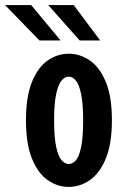

<svg xmlns="http://www.w3.org/2000/svg" viewBox="-46 -723 516 754"><path d="M224 11Q179.5 11 141.2 -15.8Q103 -42.5 79.5 -100.2Q56 -158 56 -251Q56 -343.5 79.5 -401.2Q103 -459 141.2 -485.5Q179.5 -512 224 -512Q268.5 -512 307 -485.5Q345.5 -459 369.5 -401.2Q393.5 -343.5 393.5 -251Q393.5 -158 369.5 -100.2Q345.5 -42.5 307 -15.8Q268.5 11 224 11ZM224 -79Q239 -79 251.8 -93.2Q264.5 -107.5 272.5 -144.8Q280.5 -182 280.5 -251Q280.5 -316.5 272.5 -354Q264.5 -391.5 251.8 -406.8Q239 -422 224 -422Q209 -422 196 -407Q183 -392 174.8 -354.8Q166.5 -317.5 166.5 -251Q166.5 -182.5 174.8 -145.2Q183 -108 196.2 -93.5Q209.5 -79 224 -79ZM267 -564 143.5 -703H243.5L347.5 -564ZM109 -564 -26 -703H76.5L192 -564Z"/></svg>

Font: Trispace Condensed Medium
Style: Regular
Weight: 500
Width: 3
Designer: Tyler Finck
Foundry: Etcetera Type Company
Version: Version 1.210; ttfautohint (v1.8.3)